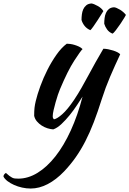

<svg xmlns="http://www.w3.org/2000/svg" viewBox="-114 -726 746 1107"><path d="M473 -155Q450 -82 427 -22Q404 38 378 88.5Q352 139 322 181.5Q292 224 256 262Q210 310 161 335.5Q112 361 63 361Q38 361 13.5 355.5Q-11 350 -32.5 340.5Q-54 331 -70.5 318.5Q-87 306 -94 292Q-94 280 -80 271Q-68 282 -60 288Q-52 294 -44.5 298Q-37 302 -28.5 303Q-20 304 -9 304Q48 304 102.5 270.5Q157 237 205.5 175.5Q254 114 294 26.5Q334 -61 362 -169Q349 -149 330 -120Q311 -91 288 -62.5Q265 -34 240.5 -11Q216 12 193 20Q177 19 159.5 13.5Q142 8 126.5 -2Q111 -12 99 -26Q87 -40 83 -58Q83 -87 85 -104.5Q87 -122 92 -143Q101 -181 118.5 -229Q136 -277 159.5 -323.5Q183 -370 211.5 -410.5Q240 -451 271 -474Q279 -474 291 -472.5Q303 -471 316 -467Q329 -463 341 -457.5Q353 -452 362 -443Q351 -433 314 -376Q277 -319 232 -212Q227 -201 220 -180Q213 -159 206.5 -136Q200 -113 195 -91Q190 -69 190 -56Q190 -48 192.5 -44Q195 -40 197 -38Q215 -41 245 -67.5Q275 -94 313 -150Q337 -186 357 -221.5Q377 -257 396.5 -293Q416 -329 437 -367Q458 -405 482 -445Q495 -445 510 -442Q525 -439 539 -434.5Q553 -430 563.5 -424.5Q574 -419 579 -413Q548 -347 521 -284Q494 -221 473 -155ZM356 -611Q356 -626 358 -642.5Q360 -659 366 -672.5Q372 -686 383.5 -695.5Q395 -705 414 -706Q427 -704 449.5 -691.5Q472 -679 482 -662Q482 -662 472 -646Q462 -630 449.5 -610.5Q437 -591 424.5 -573.5Q412 -556 407 -552Q386 -561 373.5 -577Q361 -593 356 -611ZM487 -589Q487 -605 489 -621.5Q491 -638 497 -651.5Q503 -665 514 -674Q525 -683 543 -684Q549 -684 558.5 -680Q568 -676 578 -670Q588 -664 597 -656Q606 -648 612 -640Q612 -639 602.5 -623Q593 -607 580 -588Q567 -569 554 -552Q541 -535 535 -532Q515 -540 503.5 -556Q492 -572 487 -589Z"/></svg>

Font: Kaushan Script
Style: Regular
Weight: 400
Designer: Pablo Impallari
Foundry: Pablo Impallari
Version: Version 1.002